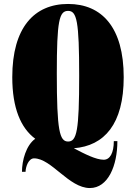

<svg xmlns="http://www.w3.org/2000/svg" viewBox="-20 -735 690 970"><path d="M324 -715C153 -715 42 -596 42 -345C42 -189 85 -88 158 -34C112 -1 91 75 91 133H109C110 105 125 65 152 65C240 65 328 215 434 215C526 215 573 102 573 -22H555C555 37 536 72 504 72C465 72 408 43 353 14C507 2 605 -108 605 -345C605 -596 495 -715 324 -715ZM267 -364C267 -630 279 -680 324 -680C368 -680 380 -630 380 -352C380 -74 368 -20 324 -20C281 -20 267 -74 267 -364Z"/></svg>

Font: Sprat Condensed Black
Style: Regular
Weight: 900
Designer: Ethan Nakache
Foundry: Collletttivo
Version: Version 2.000;Glyphs 3.2 (3217)